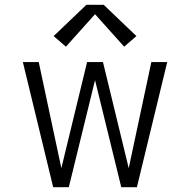

<svg xmlns="http://www.w3.org/2000/svg" viewBox="-20 -778 790 798"><path d="M201 0 75 -520H141L235 -79L342 -520H408L515 -79L609 -520H675L549 0H484L375 -445L266 0ZM254 -584 203 -628 339 -758H411L547 -628L496 -584L375 -719Z"/></svg>

Font: Iosevka Aile Custom Light
Style: Regular
Weight: 300
Designer: Belleve Invis
Foundry: Belleve Invis
Version: Version 17.0.2; ttfautohint (v1.8.3)